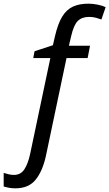

<svg xmlns="http://www.w3.org/2000/svg" viewBox="-132 -785 595 1045"><path d="M-48 240Q-67 240 -83 237Q-99 234 -112 230V156Q-98 160 -85 163.5Q-72 167 -56 167Q-20 167 0 137.5Q20 108 32 53L142 -469H49L56 -506L156 -539L167 -587Q183 -656 206.5 -694.5Q230 -733 265 -749Q300 -765 349 -765Q374 -765 400.5 -759.5Q427 -754 443 -746L420 -679Q406 -684 389.5 -688.5Q373 -693 353 -693Q314 -693 291.5 -671Q269 -649 255 -587L243 -536H358L345 -469H230L118 63Q100 146 62 193Q24 240 -48 240Z"/></svg>

Font: Manna Sans
Style: Italic
Weight: 400
Italic angle: -12°
Designer: Monotype Design Team
Foundry: Monotype Imaging Inc.
Version: Version 2.001.1; ttfautohint (v1.8.2)